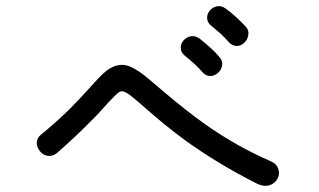

<svg xmlns="http://www.w3.org/2000/svg" viewBox="-20 -800 1040 625"><path d="M114.3 -362.3Q100.6 -352.5 99.6 -335.9Q99.6 -321.3 109.4 -308.6Q119.1 -295.9 133.8 -293Q149.4 -290 164.1 -300.8Q224.6 -353.5 272.5 -402.3Q300.8 -429.7 334 -467.8Q354.5 -489.3 361.3 -495.1Q371.1 -503.9 377.9 -502.9Q385.7 -502.9 403.3 -490.2Q414.1 -482.4 445.3 -455.1Q521.5 -387.7 582 -343.8Q690.4 -265.6 818.4 -201.2Q839.8 -191.4 858.4 -197.3Q875 -203.1 883.8 -218.8Q891.6 -234.4 885.7 -251Q878.9 -268.6 858.4 -276.4Q749 -324.2 649.4 -394.5Q591.8 -434.6 507.8 -505.9Q455.1 -551.8 433.6 -566.4Q400.4 -588.9 377.9 -588.9Q351.6 -588.9 326.2 -569.3Q309.6 -556.6 271.5 -513.7Q233.4 -471.7 208 -446.3Q163.1 -402.3 114.3 -362.3ZM627.9 -675.8Q614.3 -684.6 599.6 -681.6Q586.9 -678.7 577.1 -668Q567.4 -656.2 568.4 -643.6Q568.4 -629.9 581.1 -619.1Q600.6 -603.5 614.3 -590.8Q627.9 -578.1 638.7 -565.4Q650.4 -551.8 666 -552.7Q678.7 -552.7 690.4 -563.5Q701.2 -573.2 703.1 -587.9Q705.1 -602.5 694.3 -614.3Q682.6 -628.9 664.1 -645.5Q646.5 -661.1 627.9 -675.8ZM712.9 -773.4Q700.2 -782.2 685.5 -779.3Q671.9 -776.4 663.1 -765.6Q653.3 -753.9 654.3 -741.2Q654.3 -727.5 667 -716.8Q686.5 -700.2 699.2 -689.5Q713.9 -675.8 723.6 -664.1Q735.4 -650.4 751 -650.4Q764.6 -650.4 775.4 -661.1Q786.1 -670.9 788.1 -685.5Q791 -700.2 781.2 -711.9Q763.7 -730.5 750 -743.2Q729.5 -761.7 712.9 -773.4Z"/></svg>

Font: GungsuhChe
Style: Regular
Weight: 400
Monospace: yes
Version: Version 2.21